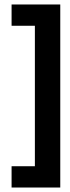

<svg xmlns="http://www.w3.org/2000/svg" viewBox="-20 -762 314 857"><path d="M31.7 75V-20H135.7V-647H31.7V-742H249V75Z"/></svg>

Font: Epunda Slab Light
Style: Regular
Weight: 300
Designer: Simon Atzbach
Foundry: typofactur
Version: Version 1.102